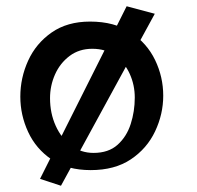

<svg xmlns="http://www.w3.org/2000/svg" viewBox="-20 -532 631 614"><path d="M175 62 108 40 385 -512 475 -488ZM270 12Q195 12 145 -22Q95 -56 70 -110Q45 -164 45 -223Q45 -283 70 -338Q95 -393 145 -428Q195 -463 268 -463Q346 -463 398 -428.5Q450 -394 476 -340Q502 -286 502 -226Q502 -167 476 -112Q450 -57 398.5 -22.5Q347 12 270 12ZM279 -43Q327 -43 356 -69Q385 -95 398 -135.5Q411 -176 411 -220Q411 -260 395 -295.5Q379 -331 349 -353.5Q319 -376 275 -376Q233 -376 202.5 -353Q172 -330 156 -294Q140 -258 140 -218Q140 -170 158 -130Q176 -90 207.5 -66.5Q239 -43 279 -43Z"/></svg>

Font: Marhey Light Light
Style: Regular
Weight: 300
Version: Version 1.000